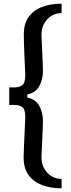

<svg xmlns="http://www.w3.org/2000/svg" viewBox="-20 -820 384 1041"><path d="M314 201Q256 201 209.5 184Q163 167 135.5 130Q108 93 108 33Q108 18 109.5 -13.5Q111 -45 112.5 -81.5Q114 -118 115.5 -147Q117 -176 117 -186Q117 -227 101 -239Q85 -251 59 -251H30V-346H59Q85 -346 101 -358.5Q117 -371 117 -412Q117 -421 115.5 -450.5Q114 -480 112.5 -516.5Q111 -553 110 -585Q109 -617 109 -632Q109 -692 136 -729Q163 -766 209.5 -783Q256 -800 314 -800V-749Q268 -749 236.5 -715.5Q205 -682 205 -632Q205 -619 206.5 -593Q208 -567 209 -536.5Q210 -506 211.5 -479.5Q213 -453 213 -439Q213 -387 192 -351.5Q171 -316 128 -308V-291Q171 -283 192 -247.5Q213 -212 213 -160Q213 -146 211.5 -119.5Q210 -93 209 -62.5Q208 -32 206.5 -6Q205 20 205 33Q205 83 236.5 116.5Q268 150 314 150Z"/></svg>

Font: Big Shoulders Text SemiBold
Style: Regular
Weight: 600
Designer: Patric King
Foundry: XO Type Co
Version: Version 1.000; ttfautohint (v1.8.2)